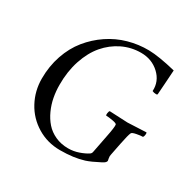

<svg xmlns="http://www.w3.org/2000/svg" viewBox="-146 -803 973 965"><g transform="rotate(30 340.5 -321.0)"><path d="M571.3 -482.4Q574.7 -540 531.5 -580.1Q488.3 -620.1 425.8 -620.1Q368.7 -620.1 318.4 -595.7Q268.1 -571.3 230.7 -527.6Q193.4 -483.9 171.6 -418.5Q149.9 -353 150.4 -275.4Q150.4 -239.3 157 -204.1Q163.6 -168.9 178.7 -135.5Q193.8 -102.1 216.1 -76.7Q238.3 -51.3 272 -35.9Q305.7 -20.5 346.7 -20.5Q378.4 -20.5 407.7 -30.8Q437 -41 456.1 -53.7Q464.4 -59.1 465.8 -70.3L485.4 -170.9Q497.1 -228.5 495.1 -243.2Q494.6 -250 469.7 -254.4Q444.8 -258.8 430.7 -258.8Q428.2 -262.2 429.7 -272.9Q431.2 -283.7 435.5 -287.1Q528.3 -282.2 541 -282.2Q553.2 -282.2 648.4 -287.1Q651.4 -283.2 649.9 -272.9Q648.4 -262.7 644.5 -258.8Q631.3 -258.8 608.4 -254.4Q585.4 -250 582 -243.2Q575.2 -229.5 563.5 -170.9L549.8 -101.6Q546.9 -92.3 549.3 -79.8Q551.8 -67.4 551.8 -66.4Q551.8 -55.7 530.3 -44.9Q480.5 -19 453.1 -10.3Q396 7.8 316.4 7.8Q243.2 7.8 183.3 -28.6Q123.5 -64.9 90.6 -126Q57.6 -187 57.6 -258.8Q57.6 -330.6 79.3 -394Q101.1 -457.5 139.2 -504.4Q177.2 -551.3 227.3 -585Q277.3 -618.7 335.4 -635Q393.6 -651.4 454.1 -650.4Q511.7 -649.4 611.3 -625Q610.4 -604 606 -544.2Q601.6 -484.4 601.6 -482.4Q601.6 -477.5 593.8 -477.5Q581.1 -477.5 571.3 -482.4Z"/></g></svg>

Font: Crimson
Style: Italic
Weight: 400
Italic angle: -11°
Version: Version 0.8